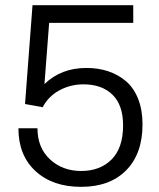

<svg xmlns="http://www.w3.org/2000/svg" viewBox="-20 -706 610 738"><path d="M292 12.2Q182.1 12.2 116.5 -48.3Q50.8 -108.9 50.8 -212.9H124Q124 -138.2 172.1 -93.5Q220.2 -48.8 292 -48.8Q364.7 -48.8 408.9 -93Q453.1 -137.2 453.1 -224.1Q453.1 -302.2 412.4 -342Q371.6 -381.8 300.8 -381.8Q251 -381.8 208.5 -358.9Q166 -335.9 144 -293.9L76.2 -306.2L105 -686H492.2V-618.2H168.9L150.9 -382.8Q214.8 -444.8 312 -444.8Q357.9 -444.8 396.5 -431.9Q435.1 -418.9 464.8 -393.3Q494.6 -367.7 511.2 -325.4Q527.8 -283.2 527.8 -228Q527.8 -115.2 465.1 -51.5Q402.3 12.2 292 12.2Z"/></svg>

Font: Archivo Light
Style: Regular
Weight: 300
Designer: Hector Gatti
Foundry: Omnibus-Type
Version: Version 2.001